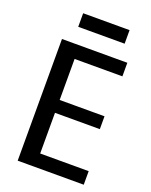

<svg xmlns="http://www.w3.org/2000/svg" viewBox="-159 -954 815 1038"><g transform="rotate(20 248.0 -435.0)"><path d="M153 -78H455V0H75V-700H451V-622H153L176 -684V-346L153 -386H434V-312H153L176 -352V-16ZM402 -870V-792H135V-870Z"/></g></svg>

Font: Pathway Extreme SemiCondensed Medium
Style: Regular
Weight: 500
Width: 4
Version: Version 1.001;gftools[0.9.26]